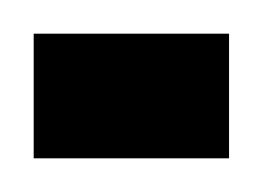

<svg xmlns="http://www.w3.org/2000/svg" viewBox="-23 -94 156 114"><path d="M-3 -74H113V0H-3Z"/></svg>

Font: Zain
Style: Regular
Weight: 400
Designer: Zain,Boutros
Foundry: Mobile Telecommunications Company (Zain), 2024
Version: Version 1.51; ttfautohint (v1.8.4)